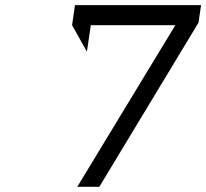

<svg xmlns="http://www.w3.org/2000/svg" viewBox="-20 -720 795 740"><path d="M257.8 -623 269 -700.2H754.9L745.1 -632.8L362.8 0H277.8L655.8 -623H330.1L314.9 -521Z"/></svg>

Font: Trueno Light
Style: Italic
Weight: 300
Designer: Julieta Ulanovsky
Foundry: Julieta Ulanovsky
Version: Version 3.001b | FøM Fix